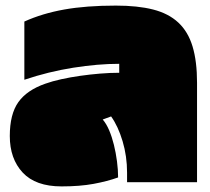

<svg xmlns="http://www.w3.org/2000/svg" viewBox="-20 -607 750 686"><path d="M15 -121Q15 -199 45.5 -242Q76 -285 142 -308Q167 -317 199 -324Q231 -331 266 -336Q301 -341 337 -344Q373 -347 406 -347V-379Q330 -379 241.5 -365Q153 -351 67 -322V-530Q131 -559 209.5 -573Q288 -587 394 -587Q472 -587 527 -573Q582 -559 617 -526.5Q652 -494 668 -441Q684 -388 684 -311V44H434V10Q434 -49 418 -102.5Q402 -156 377 -191L347 -180Q360 -165 370 -141.5Q380 -118 387 -89.5Q394 -61 398 -30.5Q402 0 402 27Q363 41 314 50Q265 59 200 59Q107 59 61 9.5Q15 -40 15 -121Z"/></svg>

Font: ChangwonDangamAsac Bold
Style: Regular
Weight: 700
Designer: Choi Chi-young, Lee Youngbeen, Kim Jungjin, Yoon Jihee, Han Dohee
Foundry: YoonDesign Inc.
Version: Version 1.010;Build 20210623